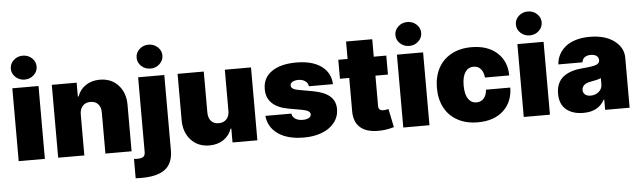

<svg xmlns="http://www.w3.org/2000/svg" viewBox="-56 -1004 4780 1432"><g transform="rotate(-5 2334.0 -288.0)"><path d="M49.7 0V-545.5H245.7V0ZM216.1 -628.6Q187.9 -602.3 147.7 -602.3Q107.6 -602.3 79.4 -628.6Q51.1 -654.8 51.1 -691.8Q51.1 -728.7 79.4 -755Q107.6 -781.2 147.7 -781.2Q187.9 -781.2 216.1 -755Q244.3 -728.7 244.3 -691.8Q244.3 -654.8 216.1 -628.6Z M541.2 -306.8V0H345.2V-545.5H531.2V-441.8H536.9Q554.7 -493.3 599.4 -522.9Q644.2 -552.6 704.5 -552.6Q790.5 -552.6 842.9 -495.2Q895.2 -437.9 894.9 -348V0H698.9V-306.8Q699.2 -347.3 678.4 -370.4Q657.7 -393.5 620.7 -393.5Q584.2 -393.5 562.9 -370.4Q541.5 -347.3 541.2 -306.8Z M991.5 -545.5H1187.5V18.5Q1187.5 60.7 1176.1 92.9Q1164.8 125 1144.5 146Q1124.3 166.9 1093.8 180.2Q1063.2 193.5 1027.7 199Q992.2 204.5 947.4 204.5Q927.2 204.5 907.7 203.1V58.2Q920.1 59.7 930.4 59.7Q964.8 59.7 978.2 49.2Q991.5 38.7 991.5 14.2ZM1157.8 -628.6Q1129.6 -602.3 1089.5 -602.3Q1049.4 -602.3 1021.1 -628.6Q992.9 -654.8 992.9 -691.8Q992.9 -728.7 1021.1 -755Q1049.4 -781.2 1089.5 -781.2Q1129.6 -781.2 1157.8 -755Q1186.1 -728.7 1186.1 -691.8Q1186.1 -654.8 1157.8 -628.6Z M1640.6 -238.6V-545.5H1836.6V0H1650.6V-103.7H1644.9Q1627.1 -51.5 1582.7 -22.2Q1538.4 7.1 1477.3 7.1Q1392 7.1 1339.7 -50.1Q1287.3 -107.2 1286.9 -197.4V-545.5H1483V-238.6Q1483.3 -197.8 1503.7 -174.9Q1524.1 -152 1561.1 -152Q1597.7 -152 1619.3 -175.2Q1641 -198.5 1640.6 -238.6Z M2434.7 -367.9H2254.3Q2252.1 -392.4 2231.2 -407.1Q2210.2 -421.9 2180.4 -421.9Q2154.1 -421.9 2136.5 -412.3Q2119 -402.7 2119.3 -386.4Q2117.9 -357.6 2171.9 -348L2282.7 -328.1Q2366.5 -312.9 2407.5 -276.8Q2448.5 -240.8 2448.9 -180.4Q2448.5 -123.2 2414.2 -79.5Q2380 -35.9 2320.7 -13Q2261.4 9.9 2186.1 9.9Q2063.2 9.9 1991.7 -40.3Q1920.1 -90.6 1911.9 -176.1H2106.5Q2110.4 -150.2 2132.1 -136.2Q2153.8 -122.2 2187.5 -122.2Q2215.2 -122.2 2232.4 -131.6Q2249.6 -141 2250 -157.7Q2249.6 -172.9 2234.7 -182.2Q2219.8 -191.4 2187.5 -197.4L2090.9 -214.5Q2007.8 -229 1965.9 -269.7Q1924 -310.4 1924.7 -375Q1924.4 -459.5 1991.3 -506Q2058.2 -552.6 2176.1 -552.6Q2294 -552.6 2362.4 -503.6Q2430.8 -454.5 2434.7 -367.9Z M2849.4 -545.5V-403.4H2755.7V-175.4Q2755.7 -141.3 2792.6 -141.3Q2807.2 -141.3 2831 -147L2859.4 -9.2Q2811.4 5.3 2764.2 7.8Q2663 13.5 2610.8 -28.8Q2558.6 -71 2559.7 -157V-403.4H2490.1V-545.5H2559.7V-676.1H2755.7V-545.5Z M2929 0V-545.5H3125V0ZM3095.3 -628.6Q3067.1 -602.3 3027 -602.3Q2986.9 -602.3 2958.6 -628.6Q2930.4 -654.8 2930.4 -691.8Q2930.4 -728.7 2958.6 -755Q2986.9 -781.2 3027 -781.2Q3067.1 -781.2 3095.3 -755Q3123.6 -728.7 3123.6 -691.8Q3123.6 -654.8 3095.3 -628.6Z M3487.2 9.9Q3399.9 9.9 3335.6 -25.4Q3271.3 -60.7 3237.9 -124.1Q3204.5 -187.5 3204.5 -271.3Q3204.5 -355.1 3237.9 -418.5Q3271.3 -481.9 3335.6 -517.2Q3399.9 -552.6 3487.2 -552.6Q3607.2 -552.6 3678.3 -488.8Q3749.3 -425.1 3750 -318.2H3568.2Q3564.3 -360.4 3543.7 -383.3Q3523.1 -406.2 3490.1 -406.2Q3450.3 -406.2 3427.6 -372.3Q3404.8 -338.4 3404.8 -272.7Q3404.8 -207 3427.6 -173.1Q3450.3 -139.2 3490.1 -139.2Q3523.1 -139.2 3544 -162.1Q3565 -185 3568.2 -227.3H3750Q3748.2 -118.3 3677.9 -54.2Q3607.6 9.9 3487.2 9.9Z M3831 0V-545.5H4027V0ZM3997.3 -628.6Q3969.1 -602.3 3929 -602.3Q3888.8 -602.3 3860.6 -628.6Q3832.4 -654.8 3832.4 -691.8Q3832.4 -728.7 3860.6 -755Q3888.8 -781.2 3929 -781.2Q3969.1 -781.2 3997.3 -755Q4025.6 -728.7 4025.6 -691.8Q4025.6 -654.8 3997.3 -628.6Z M4278.4 8.5Q4196.7 8.5 4148.8 -31.6Q4100.9 -71.7 4100.9 -150.6Q4100.9 -194.2 4115.9 -226.7Q4131 -259.2 4159.1 -279.3Q4187.1 -299.4 4222.1 -310Q4257.1 -320.7 4301.1 -323.9Q4372.2 -329.2 4399.9 -339.1Q4427.6 -349.1 4427.6 -372.2V-373.6Q4427.6 -394.5 4411.6 -406.1Q4395.6 -417.6 4369.3 -417.6Q4340.6 -417.6 4323.3 -405.2Q4306.1 -392.8 4302.6 -367.9H4122.2Q4124.6 -405.9 4141.3 -438.7Q4158 -471.6 4188.2 -497.3Q4218.4 -523.1 4265.6 -537.8Q4312.9 -552.6 4372.2 -552.6Q4486.5 -552.6 4555 -501.8Q4623.6 -451 4623.6 -373.6V0H4440.3V-76.7H4436.1Q4389.9 8.5 4278.4 8.5ZM4342.3 -115.1Q4377.5 -115.1 4403.2 -136.4Q4429 -157.7 4429 -193.2V-238.6Q4399.9 -226.6 4350.9 -218.8Q4317.8 -213.4 4301.7 -198.7Q4285.5 -183.9 4285.5 -161.9Q4285.5 -139.6 4301.1 -127.3Q4316.8 -115.1 4342.3 -115.1Z"/></g></svg>

Font: Karasuma Gothic
Style: Black
Weight: 900
Designer: Rasmus Andersson / Ryoko Nishizuka
Foundry: Genbu
Version: Version 1.00